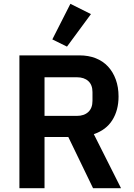

<svg xmlns="http://www.w3.org/2000/svg" viewBox="-20 -989 704 1009"><path d="M214 0H82V-698H397Q445 -698 483 -683Q521 -668 547.5 -639.5Q574 -611 588.5 -571Q603 -531 603 -482Q603 -410 570.5 -358Q538 -306 473 -284L616 0H469L339 -269H214ZM384 -380Q422 -380 444 -400.5Q466 -421 466 -459V-505Q466 -543 444 -563Q422 -583 384 -583H214V-380ZM332 -744 255 -782 350 -969 458 -915Z"/></svg>

Font: IBM Plex Sans SmBld
Style: Regular
Weight: 600
Designer: Mike Abbink, Paul van der Laan, Pieter van Rosmalen
Foundry: Bold Monday
Version: Version 3.005